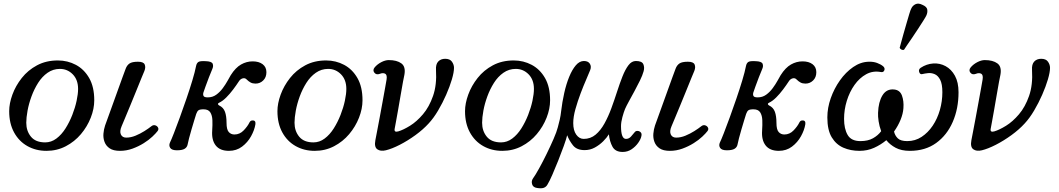

<svg xmlns="http://www.w3.org/2000/svg" viewBox="-20 -809 5765 1045"><path d="M233 12Q175 12 129 -14Q83 -40 56.5 -88.5Q30 -137 30 -204Q30 -246 47.5 -294Q65 -342 98.5 -384.5Q132 -427 181.5 -453.5Q231 -480 295 -480Q348 -480 393 -456Q438 -432 465.5 -384Q493 -336 493 -263Q493 -217 474 -168.5Q455 -120 420.5 -79Q386 -38 338 -13Q290 12 233 12ZM226 -34Q259 -34 287 -55Q315 -76 336.5 -110Q358 -144 373.5 -183.5Q389 -223 397 -260.5Q405 -298 405 -325Q405 -375 376 -404.5Q347 -434 306 -434Q269 -434 239 -413Q209 -392 187.5 -358Q166 -324 151.5 -284.5Q137 -245 130 -207Q123 -169 123 -141Q123 -96 148.5 -65Q174 -34 226 -34Z M633 12Q597 12 577 -1.5Q557 -15 549 -36.5Q541 -58 543 -81.5Q545 -105 552 -126Q556 -137 567 -167.5Q578 -198 592.5 -238Q607 -278 621.5 -318.5Q636 -359 647.5 -390.5Q659 -422 664 -435Q671 -454 685 -463.5Q699 -473 731 -473Q761 -473 767.5 -458Q774 -443 766 -423Q762 -414 750 -384.5Q738 -355 722 -315.5Q706 -276 689.5 -236Q673 -196 660 -165Q647 -134 642 -122Q630 -94 638 -77Q646 -60 667 -60Q692 -60 717.5 -70.5Q743 -81 766 -95.5Q789 -110 804 -122Q814 -130 824.5 -127Q835 -124 840 -115Q845 -106 838 -96Q829 -84 809.5 -65.5Q790 -47 762 -29.5Q734 -12 701 0Q668 12 633 12Z M1226 12Q1177 12 1154 -17.5Q1131 -47 1135 -99V-100Q1137 -129 1136 -155Q1135 -181 1124.5 -197.5Q1114 -214 1088 -214Q1067 -214 1060 -208.5Q1053 -203 1048 -189Q1044 -176 1037 -153.5Q1030 -131 1022.5 -105Q1015 -79 1009 -56.5Q1003 -34 1001 -22Q998 -7 984.5 1Q971 9 943 9Q915 9 906.5 -4Q898 -17 905 -33Q912 -47 926.5 -84Q941 -121 959 -170.5Q977 -220 995 -272.5Q1013 -325 1027 -371.5Q1041 -418 1047 -449Q1050 -465 1059.5 -471.5Q1069 -478 1100 -476Q1132 -475 1137.5 -462Q1143 -449 1135 -432Q1128 -416 1117.5 -389Q1107 -362 1098.5 -338Q1090 -314 1087 -305Q1084 -294 1088 -286.5Q1092 -279 1111 -279Q1137 -279 1157 -293.5Q1177 -308 1192.5 -329Q1208 -350 1219 -370Q1230 -390 1236 -400Q1262 -441 1292 -458Q1322 -475 1355 -475Q1389 -475 1409.5 -459.5Q1430 -444 1430 -416Q1430 -388 1412.5 -371Q1395 -354 1371 -354Q1355 -354 1344 -360Q1333 -366 1323 -376Q1314 -386 1301 -382.5Q1288 -379 1280 -366Q1267 -346 1249 -322Q1231 -298 1211.5 -278.5Q1192 -259 1173 -250Q1166 -247 1166.5 -242.5Q1167 -238 1173 -235Q1196 -224 1204.5 -200.5Q1213 -177 1213 -140Q1213 -104 1225 -90.5Q1237 -77 1256 -77Q1285 -77 1306.5 -99.5Q1328 -122 1338 -143Q1344 -155 1358.5 -153.5Q1373 -152 1370 -132Q1365 -101 1346.5 -67.5Q1328 -34 1297.5 -11Q1267 12 1226 12Z M1693 12Q1635 12 1589 -14Q1543 -40 1516.5 -88.5Q1490 -137 1490 -204Q1490 -246 1507.5 -294Q1525 -342 1558.5 -384.5Q1592 -427 1641.5 -453.5Q1691 -480 1755 -480Q1808 -480 1853 -456Q1898 -432 1925.5 -384Q1953 -336 1953 -263Q1953 -217 1934 -168.5Q1915 -120 1880.5 -79Q1846 -38 1798 -13Q1750 12 1693 12ZM1686 -34Q1719 -34 1747 -55Q1775 -76 1796.5 -110Q1818 -144 1833.5 -183.5Q1849 -223 1857 -260.5Q1865 -298 1865 -325Q1865 -375 1836 -404.5Q1807 -434 1766 -434Q1729 -434 1699 -413Q1669 -392 1647.5 -358Q1626 -324 1611.5 -284.5Q1597 -245 1590 -207Q1583 -169 1583 -141Q1583 -96 1608.5 -65Q1634 -34 1686 -34Z M2080 9Q2051 16 2033.5 3.5Q2016 -9 2023 -46Q2025 -57 2031.5 -90Q2038 -123 2046 -166.5Q2054 -210 2062 -253.5Q2070 -297 2076 -330.5Q2082 -364 2084 -376Q2088 -402 2076 -408Q2064 -414 2047 -407Q2028 -400 2017.5 -413.5Q2007 -427 2019 -442Q2033 -459 2055 -470.5Q2077 -482 2096 -482Q2140 -482 2164.5 -464Q2189 -446 2181 -402Q2179 -395 2173.5 -364.5Q2168 -334 2161 -293.5Q2154 -253 2147 -212.5Q2140 -172 2134.5 -143Q2129 -114 2128 -108Q2124 -87 2148 -94Q2175 -102 2211.5 -124.5Q2248 -147 2282 -187Q2316 -227 2337 -287Q2358 -347 2353 -428Q2351 -459 2365 -474Q2379 -489 2403 -489Q2429 -489 2440 -473Q2451 -457 2451 -440Q2451 -416 2439.5 -377Q2428 -338 2408.5 -293.5Q2389 -249 2364.5 -207.5Q2340 -166 2313 -137Q2283 -104 2241 -73.5Q2199 -43 2156 -21Q2113 1 2080 9Z M2714 12Q2656 12 2610 -14Q2564 -40 2537.5 -88.5Q2511 -137 2511 -204Q2511 -246 2528.5 -294Q2546 -342 2579.5 -384.5Q2613 -427 2662.5 -453.5Q2712 -480 2776 -480Q2829 -480 2874 -456Q2919 -432 2946.5 -384Q2974 -336 2974 -263Q2974 -217 2955 -168.5Q2936 -120 2901.5 -79Q2867 -38 2819 -13Q2771 12 2714 12ZM2707 -34Q2740 -34 2768 -55Q2796 -76 2817.5 -110Q2839 -144 2854.5 -183.5Q2870 -223 2878 -260.5Q2886 -298 2886 -325Q2886 -375 2857 -404.5Q2828 -434 2787 -434Q2750 -434 2720 -413Q2690 -392 2668.5 -358Q2647 -324 2632.5 -284.5Q2618 -245 2611 -207Q2604 -169 2604 -141Q2604 -96 2629.5 -65Q2655 -34 2707 -34Z M2903 214Q2881 211 2876 193.5Q2871 176 2881 162Q2894 144 2914 108Q2934 72 2955 29Q2976 -14 2993 -53Q3010 -92 3016 -116Q3021 -133 3026.5 -157.5Q3032 -182 3034 -203Q3040 -254 3051 -303Q3062 -352 3078 -391Q3094 -430 3114 -453.5Q3134 -477 3158 -477Q3181 -477 3190.5 -462Q3200 -447 3192 -427Q3186 -411 3171 -377Q3156 -343 3140 -300.5Q3124 -258 3112 -215.5Q3100 -173 3100 -139Q3100 -99 3116.5 -76Q3133 -53 3157 -53Q3194 -53 3221.5 -76Q3249 -99 3270 -137Q3291 -175 3307.5 -220Q3324 -265 3338.5 -310Q3353 -355 3368 -393Q3383 -431 3400.5 -454Q3418 -477 3441 -477Q3474 -477 3481.5 -459.5Q3489 -442 3483 -421Q3477 -399 3463 -370.5Q3449 -342 3433 -312.5Q3417 -283 3403 -257.5Q3389 -232 3382 -216Q3375 -199 3367.5 -171.5Q3360 -144 3360 -122Q3360 -53 3387 -53Q3403 -53 3414.5 -66Q3426 -79 3434 -89Q3440 -97 3450 -96.5Q3460 -96 3467 -89Q3474 -82 3471 -69Q3468 -52 3453.5 -31.5Q3439 -11 3417.5 3.5Q3396 18 3369 18Q3329 18 3313.5 -10.5Q3298 -39 3294 -78Q3283 -60 3263 -40Q3243 -20 3217.5 -6Q3192 8 3162 8Q3119 8 3098.5 -18Q3078 -44 3067 -73Q3062 -52 3048.5 -14.5Q3035 23 3018.5 64.5Q3002 106 2986.5 141.5Q2971 177 2960 195Q2953 208 2940 213Q2927 218 2903 214Z M3626 12Q3590 12 3570 -1.5Q3550 -15 3542 -36.5Q3534 -58 3536 -81.5Q3538 -105 3545 -126Q3549 -137 3560 -167.5Q3571 -198 3585.5 -238Q3600 -278 3614.5 -318.5Q3629 -359 3640.5 -390.5Q3652 -422 3657 -435Q3664 -454 3678 -463.5Q3692 -473 3724 -473Q3754 -473 3760.5 -458Q3767 -443 3759 -423Q3755 -414 3743 -384.5Q3731 -355 3715 -315.5Q3699 -276 3682.5 -236Q3666 -196 3653 -165Q3640 -134 3635 -122Q3623 -94 3631 -77Q3639 -60 3660 -60Q3685 -60 3710.5 -70.5Q3736 -81 3759 -95.5Q3782 -110 3797 -122Q3807 -130 3817.5 -127Q3828 -124 3833 -115Q3838 -106 3831 -96Q3822 -84 3802.5 -65.5Q3783 -47 3755 -29.5Q3727 -12 3694 0Q3661 12 3626 12Z M4219 12Q4170 12 4147 -17.5Q4124 -47 4128 -99V-100Q4130 -129 4129 -155Q4128 -181 4117.5 -197.5Q4107 -214 4081 -214Q4060 -214 4053 -208.5Q4046 -203 4041 -189Q4037 -176 4030 -153.5Q4023 -131 4015.5 -105Q4008 -79 4002 -56.5Q3996 -34 3994 -22Q3991 -7 3977.5 1Q3964 9 3936 9Q3908 9 3899.5 -4Q3891 -17 3898 -33Q3905 -47 3919.5 -84Q3934 -121 3952 -170.5Q3970 -220 3988 -272.5Q4006 -325 4020 -371.5Q4034 -418 4040 -449Q4043 -465 4052.5 -471.5Q4062 -478 4093 -476Q4125 -475 4130.5 -462Q4136 -449 4128 -432Q4121 -416 4110.5 -389Q4100 -362 4091.5 -338Q4083 -314 4080 -305Q4077 -294 4081 -286.5Q4085 -279 4104 -279Q4130 -279 4150 -293.5Q4170 -308 4185.5 -329Q4201 -350 4212 -370Q4223 -390 4229 -400Q4255 -441 4285 -458Q4315 -475 4348 -475Q4382 -475 4402.5 -459.5Q4423 -444 4423 -416Q4423 -388 4405.5 -371Q4388 -354 4364 -354Q4348 -354 4337 -360Q4326 -366 4316 -376Q4307 -386 4294 -382.5Q4281 -379 4273 -366Q4260 -346 4242 -322Q4224 -298 4204.5 -278.5Q4185 -259 4166 -250Q4159 -247 4159.5 -242.5Q4160 -238 4166 -235Q4189 -224 4197.5 -200.5Q4206 -177 4206 -140Q4206 -104 4218 -90.5Q4230 -77 4249 -77Q4278 -77 4299.5 -99.5Q4321 -122 4331 -143Q4337 -155 4351.5 -153.5Q4366 -152 4363 -132Q4358 -101 4339.5 -67.5Q4321 -34 4290.5 -11Q4260 12 4219 12Z M4658 12Q4610 12 4570.5 -5Q4531 -22 4507 -61.5Q4483 -101 4483 -170Q4483 -222 4501.5 -274.5Q4520 -327 4551.5 -371.5Q4583 -416 4623.5 -444Q4664 -472 4708 -473Q4733 -474 4753.5 -466.5Q4774 -459 4787 -448Q4798 -438 4793 -426Q4788 -414 4774 -417Q4731 -425 4694.5 -405Q4658 -385 4631 -347Q4604 -309 4589 -260.5Q4574 -212 4574 -162Q4574 -108 4593.5 -74.5Q4613 -41 4663 -41Q4704 -41 4731.5 -56.5Q4759 -72 4776 -95Q4766 -122 4762 -149Q4758 -176 4759 -195Q4761 -254 4783 -290Q4805 -326 4846 -322Q4878 -319 4889 -289Q4900 -259 4897 -220Q4895 -190 4881.5 -157Q4868 -124 4846 -93Q4851 -71 4866.5 -56Q4882 -41 4918 -41Q4961 -41 4996 -64Q5031 -87 5056.5 -125Q5082 -163 5095.5 -210.5Q5109 -258 5109 -307Q5109 -352 5097 -375Q5085 -398 5067 -405.5Q5049 -413 5031 -411Q5013 -409 5001 -406Q4988 -402 4983 -416.5Q4978 -431 4991 -440Q5023 -461 5059 -463.5Q5095 -466 5126.5 -449Q5158 -432 5177.5 -396.5Q5197 -361 5197 -307Q5197 -218 5165.5 -145.5Q5134 -73 5075 -30.5Q5016 12 4932 12Q4886 12 4855 -4.5Q4824 -21 4804 -46Q4774 -21 4737.5 -4.5Q4701 12 4658 12ZM4900.2 -538Q4893.6 -535.4 4886.2 -539.2Q4878.8 -543 4876.7 -548.7Q4877.8 -552.8 4883.3 -573.3Q4888.8 -593.8 4896.9 -622.7Q4905 -651.6 4913.6 -680.8Q4922.1 -710 4929 -733.1Q4935.9 -756.1 4940 -763.1Q4947.1 -778.7 4963 -786.2Q4978.9 -793.6 5000.2 -782.8Q5024.6 -772.6 5026.9 -756.6Q5029.2 -740.6 5022 -725Q5018.5 -717.1 5005.8 -697.1Q4993.1 -677.1 4976.3 -651.2Q4959.5 -625.3 4942.6 -600.6Q4925.7 -575.8 4913.7 -558.5Q4901.8 -541.2 4900.2 -538Z M5324 9Q5295 16 5277.5 3.5Q5260 -9 5267 -46Q5269 -57 5275.5 -90Q5282 -123 5290 -166.5Q5298 -210 5306 -253.5Q5314 -297 5320 -330.5Q5326 -364 5328 -376Q5332 -402 5320 -408Q5308 -414 5291 -407Q5272 -400 5261.5 -413.5Q5251 -427 5263 -442Q5277 -459 5299 -470.5Q5321 -482 5340 -482Q5384 -482 5408.5 -464Q5433 -446 5425 -402Q5423 -395 5417.5 -364.5Q5412 -334 5405 -293.5Q5398 -253 5391 -212.5Q5384 -172 5378.5 -143Q5373 -114 5372 -108Q5368 -87 5392 -94Q5419 -102 5455.5 -124.5Q5492 -147 5526 -187Q5560 -227 5581 -287Q5602 -347 5597 -428Q5595 -459 5609 -474Q5623 -489 5647 -489Q5673 -489 5684 -473Q5695 -457 5695 -440Q5695 -416 5683.5 -377Q5672 -338 5652.5 -293.5Q5633 -249 5608.5 -207.5Q5584 -166 5557 -137Q5527 -104 5485 -73.5Q5443 -43 5400 -21Q5357 1 5324 9Z"/></svg>

Font: Zen Old Mincho
Style: Regular
Weight: 400
Designer: Yoshimichi Ohira
Foundry: Positype
Version: Version 1.001